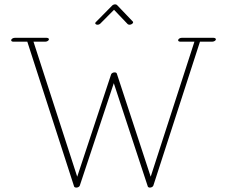

<svg xmlns="http://www.w3.org/2000/svg" viewBox="-20 -850 1049 879"><path d="M426.3 -736.8C431.2 -736.8 436 -738.8 439.5 -742.2L502 -805.2L564.5 -739.7C566.4 -737.8 569.8 -736.8 573.2 -736.8C580.6 -736.8 589.4 -742.2 589.4 -748C589.4 -749.5 588.9 -750.5 587.9 -751.5L515.6 -827.1C514.2 -828.6 510.7 -830.1 507.3 -830.1C502.4 -830.1 497.1 -828.1 493.7 -824.7L418.9 -749C417 -747.1 416 -745.6 416 -743.7C416 -739.7 420.9 -736.8 426.3 -736.8ZM31.2 -665.5C31.2 -661.6 35.2 -659.2 41 -659.2H105L319.3 3.9C320.3 6.8 324.7 8.8 329.6 8.8C336.9 8.8 343.8 4.4 345.2 0L501 -469.2L656.7 3.9C657.7 6.8 661.6 8.8 666.5 8.8C674.3 8.8 680.7 3.9 682.1 -0.5L895.5 -659.2H951.7C958.5 -659.2 968.3 -663.6 968.3 -669.9C968.3 -673.8 963.9 -676.8 958 -676.8H811.5C804.7 -676.8 797.9 -672.9 795.9 -668C793.9 -663.1 798.3 -659.2 805.2 -659.2H870.1L669.9 -41L514.6 -513.7C513.7 -516.1 510.3 -518.6 505.4 -518.6C498 -519 490.2 -514.6 488.8 -509.8L333.5 -41L133.3 -659.2H187.5C194.3 -659.2 201.7 -663.1 203.6 -668C205.6 -672.9 200.7 -676.8 193.8 -676.8H47.4C40.5 -676.8 31.2 -672.4 31.2 -665.5Z"/></svg>

Font: WireWyrm
Style: Light
Weight: 200
Version: Version 001.000